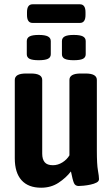

<svg xmlns="http://www.w3.org/2000/svg" viewBox="-20 -868 523 896"><path d="M172 8Q112 8 80.5 -27Q49 -62 49 -129V-495Q49 -525 102 -525H124Q177 -525 177 -495V-151Q177 -125 188.5 -111Q200 -97 227 -97Q250 -97 271 -110Q292 -123 304 -143V-495Q304 -525 357 -525H379Q432 -525 432 -495V-165Q432 -101 437 -73Q442 -45 442 -32Q442 -22 430.5 -16Q419 -10 402.5 -6.5Q386 -3 370.5 -1.5Q355 0 347 0Q331 0 325 -14Q319 -28 311 -68Q288 -38 253 -15Q218 8 172 8ZM324 -587Q295 -587 282 -593.5Q269 -600 269 -615V-676Q269 -691 282 -698Q295 -705 324 -705Q354 -705 367 -698Q380 -691 380 -676V-615Q380 -600 367 -593.5Q354 -587 324 -587ZM161 -587Q131 -587 118 -593.5Q105 -600 105 -615V-676Q105 -691 118 -698Q131 -705 161 -705Q190 -705 203.5 -698Q217 -691 217 -676V-615Q217 -600 203.5 -593.5Q190 -587 161 -587ZM132 -761Q106 -761 106 -798V-811Q106 -848 132 -848H353Q379 -848 379 -811V-798Q379 -761 353 -761Z"/></svg>

Font: Asap Condensed SemiBold
Style: Regular
Weight: 600
Width: 3
Designer: Pablo Cosgaya
Foundry: Omnibus-Type
Version: Version 3.001; ttfautohint (v1.8.4.7-5d5b)